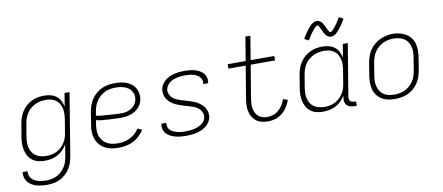

<svg xmlns="http://www.w3.org/2000/svg" viewBox="-80 -1089 3761 1631"><g transform="rotate(-10 1800.0 -274.0)"><path d="M212 213Q189 213 165.5 210.5Q142 208 120.5 201.5Q99 195 80 183.5Q61 172 47.5 155Q34 138 28 115.5Q22 93 25 70H68Q65 88 70.5 104.5Q76 121 86.5 133.5Q97 146 112 154Q127 162 143.5 166.5Q160 171 177.5 173Q195 175 212 175Q235 175 258 170.5Q281 166 302.5 155.5Q324 145 342 128.5Q360 112 373.5 91.5Q387 71 394 49Q401 27 405 4L422 -98Q407 -73 386 -51.5Q365 -30 339 -16.5Q313 -3 285.5 2.5Q258 8 229 8Q229 8 229 8Q229 8 229 8Q201 8 173 1.5Q145 -5 123.5 -21Q102 -37 88 -61Q74 -85 68 -112Q62 -139 62.5 -168Q63 -197 68 -226L86 -336Q91 -363 100 -389.5Q109 -416 124.5 -440Q140 -464 162 -483.5Q184 -503 210 -515.5Q236 -528 263 -533Q290 -538 318 -538Q347 -538 374 -531Q401 -524 422.5 -507.5Q444 -491 456.5 -466.5Q469 -442 474 -415L493 -530H536L447 11Q442 38 433 64.5Q424 91 408 115.5Q392 140 369.5 159.5Q347 179 321 191.5Q295 204 267.5 208.5Q240 213 212 213ZM249 -30Q271 -30 293.5 -34Q316 -38 337 -48.5Q358 -59 376 -75Q394 -91 407 -111Q420 -131 427.5 -153Q435 -175 438 -197L456 -307Q460 -331 461 -354.5Q462 -378 457 -400.5Q452 -423 441 -442.5Q430 -462 412 -475.5Q394 -489 371.5 -494.5Q349 -500 325 -500Q302 -500 279 -495.5Q256 -491 234 -481Q212 -471 193 -454.5Q174 -438 160.5 -417.5Q147 -397 139.5 -374.5Q132 -352 128 -329L110 -219Q106 -195 105.5 -171.5Q105 -148 111 -125.5Q117 -103 129 -84Q141 -65 160 -53Q179 -41 202 -35.5Q225 -30 249 -30Z M868 8Q844 8 821 5.5Q798 3 776.5 -4.5Q755 -12 736 -24Q717 -36 703 -52.5Q689 -69 679.5 -89.5Q670 -110 666 -132.5Q662 -155 663 -178.5Q664 -202 668 -226L686 -336Q691 -364 700.5 -391Q710 -418 727 -442.5Q744 -467 767.5 -486.5Q791 -506 818.5 -518Q846 -530 874 -534Q902 -538 930 -538Q955 -538 980.5 -534.5Q1006 -531 1028.5 -522Q1051 -513 1070 -498.5Q1089 -484 1101 -463Q1113 -442 1117.5 -417.5Q1122 -393 1118 -367Q1115 -347 1105 -327.5Q1095 -308 1080 -292.5Q1065 -277 1046 -266.5Q1027 -256 1007 -250Q987 -244 966.5 -241.5Q946 -239 926 -239Q899 -239 872.5 -241Q846 -243 820 -243.5Q794 -244 767.5 -247Q741 -250 716 -256L710 -219Q706 -194 706 -169Q706 -144 714 -121.5Q722 -99 737 -80.5Q752 -62 772.5 -50.5Q793 -39 817.5 -34.5Q842 -30 868 -30Q893 -30 919 -35Q945 -40 969.5 -52Q994 -64 1015 -83Q1036 -102 1050 -125L1088 -108Q1071 -80 1046 -56.5Q1021 -33 991.5 -18.5Q962 -4 930.5 2Q899 8 868 8ZM932 -276Q947 -276 962.5 -277.5Q978 -279 993 -284Q1008 -289 1022 -297Q1036 -305 1047.5 -317Q1059 -329 1066 -343.5Q1073 -358 1076 -373Q1079 -392 1075.5 -411Q1072 -430 1062 -445Q1052 -460 1037 -471Q1022 -482 1005 -488Q988 -494 968.5 -497Q949 -500 930 -500Q907 -500 883 -496.5Q859 -493 837 -482.5Q815 -472 795.5 -456Q776 -440 762 -419Q748 -398 740 -375.5Q732 -353 728 -329L722 -294Q748 -288 774 -285.5Q800 -283 826.5 -282Q853 -281 879 -278.5Q905 -276 932 -276Z M1448 8Q1425 8 1402.5 6Q1380 4 1358.5 -1.5Q1337 -7 1317 -16.5Q1297 -26 1282 -41Q1267 -56 1260 -77.5Q1253 -99 1257 -122Q1257 -124 1257.5 -126Q1258 -128 1258 -130H1301Q1300 -128 1300 -127Q1300 -126 1300 -124Q1297 -107 1303 -91Q1309 -75 1321 -64.5Q1333 -54 1348.5 -47.5Q1364 -41 1380 -37Q1396 -33 1413.5 -31.5Q1431 -30 1448 -30Q1466 -30 1483 -31.5Q1500 -33 1517.5 -36.5Q1535 -40 1552.5 -46.5Q1570 -53 1585.5 -63Q1601 -73 1612 -88.5Q1623 -104 1626 -122Q1629 -142 1621.5 -161Q1614 -180 1600.5 -193.5Q1587 -207 1569 -215.5Q1551 -224 1532 -230Q1513 -236 1494 -241.5Q1475 -247 1456 -253Q1437 -259 1418.5 -266.5Q1400 -274 1383.5 -284Q1367 -294 1353 -307.5Q1339 -321 1329.5 -338Q1320 -355 1316 -374.5Q1312 -394 1315 -415Q1319 -437 1331 -456.5Q1343 -476 1360.5 -490.5Q1378 -505 1399 -514.5Q1420 -524 1441.5 -529Q1463 -534 1484.5 -536Q1506 -538 1527 -538Q1549 -538 1571.5 -536Q1594 -534 1614.5 -528.5Q1635 -523 1654 -513Q1673 -503 1687 -487.5Q1701 -472 1707.5 -451Q1714 -430 1710 -408Q1710 -406 1709.5 -404Q1709 -402 1709 -400H1666Q1667 -402 1667 -403.5Q1667 -405 1668 -406Q1670 -422 1664.5 -438Q1659 -454 1648 -464.5Q1637 -475 1622.5 -482Q1608 -489 1592.5 -493Q1577 -497 1560.5 -498.5Q1544 -500 1527 -500Q1510 -500 1493.5 -498.5Q1477 -497 1460 -493.5Q1443 -490 1426.5 -483.5Q1410 -477 1395.5 -466.5Q1381 -456 1370.5 -441Q1360 -426 1357 -409Q1354 -388 1361.5 -369Q1369 -350 1382.5 -336.5Q1396 -323 1414 -314.5Q1432 -306 1450.5 -300Q1469 -294 1488.5 -289Q1508 -284 1527 -277.5Q1546 -271 1564.5 -264Q1583 -257 1599 -246.5Q1615 -236 1629.5 -222.5Q1644 -209 1653.5 -192.5Q1663 -176 1667 -156Q1671 -136 1668 -115Q1664 -93 1651.5 -73Q1639 -53 1620 -38.5Q1601 -24 1579.5 -15Q1558 -6 1536 -1Q1514 4 1492 6Q1470 8 1448 8Z M2156 8Q2129 8 2102.5 2Q2076 -4 2055.5 -19Q2035 -34 2021.5 -56Q2008 -78 2002 -103.5Q1996 -129 1997 -156.5Q1998 -184 2002 -211L2049 -492H1900V-530H2055L2089 -735H2132L2098 -530H2302V-492H2092L2044 -205Q2041 -184 2040 -162.5Q2039 -141 2042.5 -121.5Q2046 -102 2055.5 -84Q2065 -66 2080 -53.5Q2095 -41 2115 -35.5Q2135 -30 2156 -30Q2181 -30 2207 -39Q2233 -48 2253.5 -66Q2274 -84 2288.5 -107.5Q2303 -131 2312 -157L2351 -143Q2340 -112 2322 -83.5Q2304 -55 2277.5 -33.5Q2251 -12 2219 -2Q2187 8 2156 8Z M2629 8Q2601 8 2573 1.5Q2545 -5 2523.5 -21Q2502 -37 2488 -61Q2474 -85 2468 -112Q2462 -139 2462.5 -168Q2463 -197 2468 -226L2486 -336Q2491 -363 2500 -389.5Q2509 -416 2524.5 -440Q2540 -464 2562 -483.5Q2584 -503 2610 -515.5Q2636 -528 2663 -533Q2690 -538 2718 -538Q2747 -538 2774 -531Q2801 -524 2822.5 -507.5Q2844 -491 2856.5 -466.5Q2869 -442 2874 -415L2893 -530H2936L2862 -81Q2860 -71 2861.5 -61Q2863 -51 2869 -43.5Q2875 -36 2884.5 -33Q2894 -30 2904 -30H2919V8H2898Q2880 8 2862.5 3Q2845 -2 2833.5 -14.5Q2822 -27 2819 -45Q2816 -63 2819 -81L2822 -98Q2807 -73 2786 -51.5Q2765 -30 2739 -16.5Q2713 -3 2685.5 2.5Q2658 8 2629 8Q2629 8 2629 8Q2629 8 2629 8ZM2649 -30Q2671 -30 2693.5 -34Q2716 -38 2737 -48.5Q2758 -59 2776 -75Q2794 -91 2807 -111Q2820 -131 2827.5 -153Q2835 -175 2838 -197L2856 -307Q2860 -331 2861 -354.5Q2862 -378 2857 -400.5Q2852 -423 2841 -442.5Q2830 -462 2812 -475.5Q2794 -489 2771.5 -494.5Q2749 -500 2725 -500Q2702 -500 2679 -495.5Q2656 -491 2634 -481Q2612 -471 2593 -454.5Q2574 -438 2560.5 -417.5Q2547 -397 2539.5 -374.5Q2532 -352 2528 -329L2510 -219Q2506 -195 2505.5 -171.5Q2505 -148 2511 -125.5Q2517 -103 2529 -84Q2541 -65 2560 -53Q2579 -41 2602 -35.5Q2625 -30 2649 -30ZM2807 -608Q2801 -608 2796 -609Q2791 -610 2786.5 -612Q2782 -614 2778 -617Q2774 -620 2770 -623.5Q2766 -627 2763 -630.5Q2760 -634 2757.5 -638Q2755 -642 2752.5 -646.5Q2750 -651 2747.5 -655.5Q2745 -660 2743 -664.5Q2741 -669 2739 -673Q2737 -677 2734.5 -682.5Q2732 -688 2729.5 -692.5Q2727 -697 2725 -701.5Q2723 -706 2720.5 -709.5Q2718 -713 2715 -717.5Q2712 -722 2708 -722Q2704 -722 2700 -719.5Q2696 -717 2693 -714.5Q2690 -712 2685 -707.5Q2680 -703 2678 -700.5Q2676 -698 2674 -696Q2672 -694 2669.5 -691Q2667 -688 2665 -685Q2663 -682 2660.5 -679Q2658 -676 2655.5 -672.5Q2653 -669 2650 -665Q2647 -661 2644.5 -657Q2642 -653 2639 -648.5Q2636 -644 2633 -639.5Q2630 -635 2627 -630Q2624 -625 2621 -620Q2618 -615 2615 -609L2578 -628Q2583 -638 2588 -646Q2593 -654 2598 -662Q2603 -670 2608 -677Q2613 -684 2617.5 -690Q2622 -696 2626 -702Q2630 -708 2634.5 -713Q2639 -718 2643 -722.5Q2647 -727 2653 -733Q2659 -739 2665 -743.5Q2671 -748 2678 -752Q2685 -756 2692.5 -758.5Q2700 -761 2707 -761Q2713 -761 2718 -759.5Q2723 -758 2727.5 -756Q2732 -754 2736 -751.5Q2740 -749 2744 -745.5Q2748 -742 2751 -738.5Q2754 -735 2756.5 -730.5Q2759 -726 2761.5 -722Q2764 -718 2766.5 -713.5Q2769 -709 2771 -704.5Q2773 -700 2775 -695.5Q2777 -691 2779.5 -686Q2782 -681 2784.5 -676Q2787 -671 2789 -667Q2791 -663 2793.5 -659.5Q2796 -656 2799 -651Q2802 -646 2806 -646Q2810 -646 2814 -648.5Q2818 -651 2821 -653.5Q2824 -656 2829 -661Q2834 -666 2836 -668Q2838 -670 2840 -672.5Q2842 -675 2844.5 -678Q2847 -681 2849 -683.5Q2851 -686 2853.5 -689.5Q2856 -693 2858.5 -696.5Q2861 -700 2864 -703.5Q2867 -707 2869.5 -711.5Q2872 -716 2875 -720Q2878 -724 2881 -729Q2884 -734 2887 -739Q2890 -744 2893 -749Q2896 -754 2899 -760L2936 -740Q2931 -731 2926 -722.5Q2921 -714 2916 -706.5Q2911 -699 2906 -692Q2901 -685 2896.5 -678.5Q2892 -672 2888 -666.5Q2884 -661 2879.5 -656Q2875 -651 2871 -646.5Q2867 -642 2861 -635.5Q2855 -629 2849 -624.5Q2843 -620 2836 -616Q2829 -612 2821.5 -610Q2814 -608 2807 -608Z M3248 8Q3218 8 3189 2Q3160 -4 3136 -19Q3112 -34 3095 -57Q3078 -80 3070.5 -107.5Q3063 -135 3063 -165.5Q3063 -196 3068 -226L3086 -336Q3091 -363 3100.5 -390.5Q3110 -418 3126.5 -442Q3143 -466 3166.5 -485.5Q3190 -505 3216.5 -517Q3243 -529 3270.5 -535Q3298 -541 3327 -541Q3356 -541 3385 -533.5Q3414 -526 3438.5 -511.5Q3463 -497 3480 -474Q3497 -451 3504.5 -423Q3512 -395 3512 -365Q3512 -335 3507 -304L3489 -194Q3484 -167 3474.5 -139.5Q3465 -112 3448.5 -88Q3432 -64 3409 -44.5Q3386 -25 3359 -13Q3332 -1 3304 3.5Q3276 8 3248 8ZM3249 -30Q3249 -30 3249 -30Q3249 -30 3249 -30Q3273 -30 3296 -34Q3319 -38 3341 -48.5Q3363 -59 3382 -75.5Q3401 -92 3414.5 -112.5Q3428 -133 3435.5 -155.5Q3443 -178 3447 -201L3465 -311Q3469 -335 3469.5 -359Q3470 -383 3464 -405.5Q3458 -428 3445.5 -447Q3433 -466 3413.5 -478Q3394 -490 3371 -495Q3348 -500 3323 -500Q3300 -500 3277.5 -495.5Q3255 -491 3233 -480.5Q3211 -470 3192.5 -453.5Q3174 -437 3160.5 -417Q3147 -397 3139.5 -374.5Q3132 -352 3128 -329L3110 -219Q3106 -195 3105.5 -171Q3105 -147 3111 -125Q3117 -103 3129.5 -84Q3142 -65 3160.5 -52.5Q3179 -40 3202 -35Q3225 -30 3249 -30Z"/></g></svg>

Font: Iosevka Curly XLtEx
Style: Italic
Weight: 200
Width: 7
Italic angle: -9°
Monospace: yes
Designer: Belleve Invis
Foundry: Belleve Invis
Version: Version 11.1.0; ttfautohint (v1.8.3)